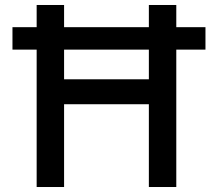

<svg xmlns="http://www.w3.org/2000/svg" viewBox="-20 -750 874 770"><path d="M30 -551V-641H804V-551ZM577 0V-730H687V0ZM127 0V-730H237V0ZM182 -332V-432H632V-332Z"/></svg>

Font: M PLUS 2 Medium
Style: Regular
Weight: 500
Designer: Coji Morishita
Foundry: UNDERFOREST DESIGN
Version: Version 1.001